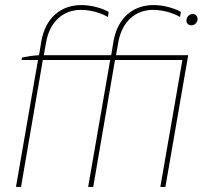

<svg xmlns="http://www.w3.org/2000/svg" viewBox="-20 -738 813 758"><path d="M67 -511 65 -501H130L43 0H63L149 -501H415L328 0H348L434 -501H700L613 0H633L723 -520H438L447 -571C461 -651 513 -699 584 -699C622 -699 661 -688 691 -671L694 -691C668 -706 625 -718 587 -718C503 -718 444 -666 428 -574L419 -520H153L162 -571C176 -651 228 -699 299 -699C337 -699 376 -688 406 -671L409 -691C383 -706 340 -718 302 -718C218 -718 159 -666 143 -574L134 -520C112 -519 86 -515 67 -511ZM736 -638C748 -638 760 -649 760 -663C760 -673 753 -683 741 -683C727 -683 716 -670 716 -657C716 -646 723 -638 736 -638Z"/></svg>

Font: Fixel Display 20240404 Thin
Style: Italic
Weight: 100
Italic angle: -10°
Designer: AlfaBravo + MacPaw
Foundry: Kyrylo Tkachov, Marchela Mozhyna, Serhii Makarenko, Maria Weinstein, Zakhar Kryvoshyya
Version: Version 1.211;Glyphs 3.2 (3225)